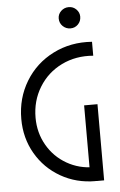

<svg xmlns="http://www.w3.org/2000/svg" viewBox="-60 -950 622 992"><g transform="rotate(-5 250.5 -454.0)"><path d="M40.4 -353Q40.4 -460.8 93.2 -547.7Q146 -634.6 237.6 -680.7Q329.1 -726.8 439.2 -718.7V-646.4Q349.5 -654 275.1 -617.7Q200.7 -581.3 157.6 -511Q114.4 -440.7 114.4 -353Q114.4 -275.1 151.3 -210.8Q188.1 -146.5 252.2 -109.6Q316.2 -72.7 394.4 -72.7V0Q295.4 0 214.4 -46.5Q133.4 -93 86.9 -173.5Q40.4 -254 40.4 -353ZM369.9 -2.9V-395H439.2V0Q415.3 0.5 402.2 0.1Q389 -0.3 369.9 -2.9ZM278.2 -853.5Q278.2 -875.8 294.8 -891.7Q311.5 -907.6 334.8 -907.6Q357.7 -907.6 373.8 -891.5Q389.9 -875.3 389.9 -853.5Q389.9 -829.6 373.9 -813.5Q357.9 -797.3 334.8 -797.3Q311.5 -797.3 294.8 -813.5Q278.2 -829.6 278.2 -853.5Z"/></g></svg>

Font: Lineal Thin
Style: Regular
Weight: 200
Designer: Created by Frank Adebiaye with contributions from Anton Moglia & Ariel Martín Pérez
Created by Frank ADEBIAYE with FontF
Foundry: Velvetyne Type Foundry
Version: Version 2.000;Glyphs 3.2 (3227)